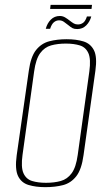

<svg xmlns="http://www.w3.org/2000/svg" viewBox="-20 -761 450 793"><path d="M167 12Q128 12 98 3Q68 -6 54.5 -34Q41 -62 49 -120L99 -469Q107 -527 129 -554.5Q151 -582 183.5 -590.5Q216 -599 255 -599Q295 -599 324.5 -590Q354 -581 368 -553.5Q382 -526 374 -469L325 -120Q317 -61 295 -33Q273 -5 240.5 3.5Q208 12 167 12ZM170 -6Q204 -6 231 -13.5Q258 -21 276 -45.5Q294 -70 301 -121L349 -466Q356 -517 345 -541.5Q334 -566 309.5 -573.5Q285 -581 252 -581Q218 -581 191 -573.5Q164 -566 146 -541.5Q128 -517 121 -466L73 -121Q66 -70 77 -45.5Q88 -21 112.5 -13.5Q137 -6 170 -6ZM299 -641Q287 -641 280 -644.5Q273 -648 261 -658Q254 -663 245 -670Q236 -677 224 -677Q212 -677 202.5 -669Q193 -661 187 -642H169Q175 -665 190 -680Q205 -695 227 -695Q239 -695 249 -689Q259 -683 269 -675Q278 -668 285 -664Q292 -660 302 -660Q314 -660 323.5 -667Q333 -674 339 -693H357Q351 -671 336 -656Q321 -641 299 -641ZM187 -724 189 -741H360L358 -724Z"/></svg>

Font: Alumni Sans Thin
Style: Italic
Weight: 100
Italic angle: -8°
Designer: Robert E. Leuschke
Foundry: Robert E. Leuschke
Version: Version 1.016